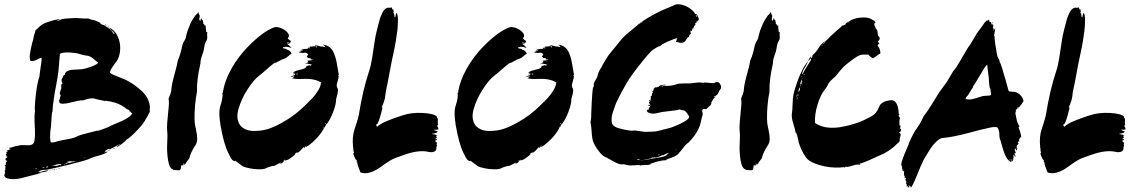

<svg xmlns="http://www.w3.org/2000/svg" viewBox="-33 -754 5268 887"><path d="M461 -634.3Q461.9 -636.2 459 -636.2Q460 -635.2 461 -634.3ZM418.1 -657.1Q419 -656.2 420 -656.2Q420 -657.1 418.1 -657.1ZM424.8 -652.4Q423.8 -653.3 422.9 -654.3Q423.8 -653.3 424.8 -652.4ZM440 -642.9 438.1 -643.8Q438.1 -643.8 440 -642.9ZM459 -637.1H457.1Q457.1 -637.1 459 -636.2ZM427.6 -652.4H426.7Q426.7 -652.4 427.6 -651.4ZM408.6 -660Q406.7 -661.9 405.7 -661Q406.7 -661 408.6 -660ZM661 -243.8H661.9Q661.9 -244.8 661.9 -245.7ZM662.9 -248.6Q662.9 -248.6 662.9 -246.7H661.9ZM562.9 -240Q562.9 -239 566.7 -235.7Q570.5 -232.4 570.5 -231.4Q569.5 -232.4 567.1 -234.8Q564.8 -237.1 563.8 -237.1ZM486.7 -607.6Q487.6 -607.6 486.7 -608.6Q486.7 -608.6 486.7 -607.6ZM489.5 -607.6Q486.7 -607.6 486.7 -610.5Q488.6 -609.5 489.5 -607.6ZM457.1 -637.1H455.2Q454.3 -638.1 453.3 -639Q452.4 -640 451.4 -641Q458.1 -641 457.1 -637.1ZM493.3 -601.9Q490.5 -601.9 491.4 -604.8Q494.3 -603.8 493.3 -601.9ZM491.4 -605.7Q491.4 -605.7 490.5 -605.7L489.5 -606.7Q489.5 -604.8 491.4 -605.7ZM221 30.5H221.9V28.6Q219 28.6 213.3 30.5Q216.2 34.3 221 30.5ZM227.6 27.6Q227.6 27.6 226.7 28.6V29.5Q228.6 29.5 229.5 29.5V28.6Q228.6 27.6 227.6 27.6ZM206.7 30.5Q206.7 30.5 205.7 30.5Q204.8 31.4 204.8 32.4Q204.8 32.4 210.5 31.4V30.5Q209.5 29.5 208.6 30Q207.6 30.5 206.7 30.5ZM241.9 26.7Q237.1 27.6 236.2 25.7Q241 25.7 244.8 23.8L242.9 24.8ZM268.6 18.1Q273.3 18.1 274.3 17.1L271.4 16.2ZM468.6 -630.5 469.5 -629.5Q471.4 -628.6 471.4 -626.7Q469.5 -626.7 468.6 -630.5ZM464.8 -632.4Q469.5 -632.4 468.6 -630.5Q465.7 -628.6 464.8 -632.4ZM442.9 -641.9Q442.9 -641.9 443.8 -641ZM195.2 32.4Q196.2 33.3 198.6 32.4Q201 31.4 201.9 31.4Q201 30.5 199 30.5Q196.2 32.4 195.2 32.4ZM441 -642.9Q441 -642.9 442.9 -641.9ZM460 -55.2Q479 -64.8 480 -63.8Q469.5 -57.1 460 -55.2ZM488.6 -64.8Q494.3 -70.5 499 -70.5Q495.2 -66.7 488.6 -64.8ZM560 -110.5 561 -111.4H559Q559 -111.4 559 -110.5ZM582.9 -129.5Q582.9 -130.5 583.8 -130.5Q583.8 -130.5 582.9 -129.5ZM587.6 -133.3H588.6Q588.6 -134.3 587.6 -134.3ZM579 -124.8Q579 -125.7 579 -126.7H578.1Q578.1 -126.7 579 -124.8ZM584.8 -131.4H585.7Q585.7 -131.4 585.7 -132.4ZM-8.6 12.4Q-15.2 11.4 -7.6 7.6Q-5.7 6.7 -3.8 5.7Q-4.8 3.8 -5.7 5.7Q-6.7 0 -6.2 -1.4Q-5.7 -2.9 -3.3 -6.2Q-1 -9.5 0 -11.4Q-1 -12.4 -3.8 -11.4Q-3.8 -11.4 -3.8 -12.4Q-3.8 -13.3 -4.8 -13.3Q-6.7 -13.3 -8.6 -16.2Q-3.8 -19 -7.6 -21.9Q1 -26.7 1.9 -30.5H-2.9Q-3.8 -38.1 -4.8 -38.1Q-6.7 -41 -5.7 -42.4Q-4.8 -43.8 -1.9 -42.9Q-1.9 -45.7 -4.8 -52.4Q-1.9 -52.4 0 -52.9Q1.9 -53.3 2.9 -55.2Q-1 -57.1 -1 -59Q0 -59 4.8 -60.5Q9.5 -61.9 12.4 -63.3Q15.2 -64.8 16.2 -65.7Q7.6 -67.6 9.5 -71.4Q15.2 -70.5 29 -75.7Q42.9 -81 49.5 -80Q57.1 -83.8 70 -83.8Q82.9 -83.8 93.8 -82.9Q104.8 -81.9 114.3 -86.2Q123.8 -90.5 125.7 -101Q130.5 -124.8 127.6 -171.4Q124.8 -218.1 128.6 -241Q126.7 -253.3 129.5 -287.6Q132.4 -321.9 138.1 -355.2Q143.8 -388.6 148.6 -397.1Q149.5 -409.5 152.9 -431Q156.2 -452.4 158.1 -467.1Q160 -481.9 159 -487.6Q151.4 -485.7 141.9 -480.5Q132.4 -475.2 125.2 -473.3Q118.1 -471.4 107.6 -472.4Q104.8 -479 104.3 -487.6Q103.8 -496.2 105.7 -506.7Q107.6 -517.1 109 -525.7Q110.5 -534.3 113.3 -545.2Q116.2 -556.2 117.1 -561Q120 -566.7 121.4 -577.1Q122.9 -587.6 124.8 -592.4Q131.4 -611.4 130.5 -613.3Q134.3 -616.2 143.3 -625.2Q152.4 -634.3 159.5 -639Q166.7 -643.8 175.2 -647.6Q222.9 -665.7 249.5 -665.7Q241.9 -664.8 226.7 -656.2Q230.5 -656.2 241 -660Q251.4 -663.8 252.4 -665.7Q264.8 -668.6 309.5 -670.5Q319 -671.4 338.6 -669.5Q358.1 -667.6 369.5 -668.6Q375.2 -669.5 383.8 -665.2Q392.4 -661 398.1 -661.9V-661Q402.9 -661.9 430.5 -648.6Q428.6 -645.7 435.7 -641.9Q442.9 -638.1 447.6 -637.1Q447.6 -638.1 446.2 -639Q444.8 -640 443.8 -641Q446.7 -639 453.8 -633.8Q461 -628.6 465.7 -625.7L466.7 -627.6Q467.6 -621.9 471.9 -621.4Q476.2 -621 476.2 -618.1Q476.2 -618.1 473.3 -618.1Q476.2 -617.1 482.9 -610Q489.5 -602.9 489.5 -600Q489.5 -600 488.6 -600Q490.5 -600 492.4 -597.1Q492.4 -599 492.4 -601Q493.3 -601 498.1 -597.1Q494.3 -604.8 483.8 -614.3Q483.8 -614.3 483.8 -613.3Q483.8 -612.4 482.9 -612.4Q484.8 -613.3 486.7 -610.5Q486.7 -610.5 484.8 -609.5L483.8 -610.5L482.9 -612.4Q481 -611.4 479 -613.3Q480 -613.3 480 -615.2L481.9 -613.3Q481.9 -614.3 481.9 -615.2Q481.9 -615.2 481.9 -615.2H482.9Q482.9 -615.2 481.9 -616.2Q481.9 -616.2 481 -616.2Q480 -615.2 478.1 -615.7Q476.2 -616.2 476.2 -618.1Q478.1 -618.1 481 -616.2Q474.3 -621.9 471.4 -626.7Q497.1 -615.2 510 -587.6Q522.9 -560 522.4 -531Q521.9 -501.9 510.5 -478.1Q506.7 -472.4 498.1 -461Q489.5 -449.5 482.9 -439Q476.2 -428.6 474.3 -418.1Q483.8 -410.5 506.7 -401.9Q529.5 -393.3 546.7 -385.7Q581.9 -367.6 601.9 -350.5Q617.1 -338.1 623.8 -331.9Q630.5 -325.7 640 -312.9Q649.5 -300 653.3 -287.6Q658.1 -274.3 659 -266.7Q660 -259 659 -252.4Q658.1 -245.7 658.1 -241.9H660Q660 -238.1 657.1 -233.3Q654.3 -228.6 652.4 -225.7Q650.5 -222.9 651.4 -221.9Q647.6 -217.1 643.3 -209Q639 -201 635.7 -195.2Q632.4 -189.5 625.2 -180Q618.1 -170.5 609.5 -161.9L599 -150.5Q588.6 -139 574.3 -126.2Q560 -113.3 552.4 -109.5L551.4 -108.6Q547.6 -105.7 546.7 -102.9Q520 -80 504.8 -73.3Q506.7 -79 514.3 -81L508.6 -80Q522.9 -87.6 524.8 -90.5Q518.1 -87.6 507.1 -81.4Q496.2 -75.2 486.2 -70Q476.2 -64.8 468.6 -63.8Q472.4 -62.9 472.4 -66.7Q463.8 -65.7 450.5 -55.2Q453.3 -55.2 458.1 -55.2V-54.3Q452.4 -55.2 449.5 -49.5Q459 -53.3 463.8 -53.3V-52.4Q452.4 -42.9 424.8 -35.7Q397.1 -28.6 387.6 -23.8Q370.5 -14.3 310.5 0Q295.2 4.8 235.7 18.6Q176.2 32.4 176.2 30.5Q156.2 29.5 146.7 39Q143.8 39 142.9 39V40Q151.4 41.9 167.1 36.7Q182.9 31.4 190.5 34.3Q182.9 39 165.2 41.4Q147.6 43.8 141 46.7Q156.2 46.7 156.2 47.6Q147.6 47.6 119 55.2Q90.5 62.9 64.8 69Q39 75.2 14.8 72.9Q-9.5 70.5 -13.3 56.2Q-12.4 54.3 -11.9 51.9Q-11.4 49.5 -11 48.1Q-10.5 46.7 -10 43.8Q-9.5 41 -8.6 39Q-10.5 39 -12.4 38.1Q-12.4 36.2 -11 34.8Q-9.5 33.3 -8.6 31.9Q-7.6 30.5 -6.7 30.5Q-11.4 29.5 -7.6 26.7Q-12.4 21.9 -4.8 16.2Q-10.5 16.2 -8.6 12.4ZM504.8 -585.7Q504.8 -586.7 502.9 -588.6Q502.9 -585.7 504.8 -585.7ZM-5.7 2.9Q-4.8 3.8 -3.8 3.8ZM-3.8 1Q-2.9 1 -2.9 1.9Q-2.9 1.9 -3.8 1ZM96.2 45.7V44.8Q98.1 43.8 99 44.8Q98.1 46.7 96.2 45.7ZM109.5 43.8V42.9Q110.5 41.9 110.5 42.9Q111.4 44.8 109.5 43.8ZM116.2 49.5V48.6L121 49.5Q119 50.5 116.2 49.5ZM123.8 41Q122.9 42.9 121 43.8Q118.1 42.9 119 40ZM119 27.6Q121 26.7 123.8 26.7Q121.9 28.6 119 27.6ZM124.8 41Q125.7 41 129.5 40Q129.5 40 134.3 39Q136.2 40 136.2 41Q127.6 48.6 124.8 41ZM129.5 26.7Q136.2 28.6 138.1 23.8Q136.2 24.8 133.3 24.8Q129.5 25.7 129.5 26.7ZM138.1 41V39H141Q141 41 138.1 41ZM160 21.9Q154.3 23.8 152.4 23.8Q155.2 20 160 21ZM163.8 22.9Q165.7 21.9 169 21Q172.4 20 174.3 18.1Q164.8 18.1 162.9 22.9ZM458.1 -291.4 455.2 -292.4Q456.2 -291.4 458.1 -290.5ZM352.4 -666.7Q357.1 -667.6 361 -666.7Q357.1 -663.8 352.4 -665.7ZM307.6 -667.6Q313.3 -669.5 317.1 -668.6V-667.6Q312.4 -667.6 307.6 -667.6ZM295.2 -665.7Q298.1 -670.5 304.8 -668.6Q301.9 -663.8 295.2 -665.7ZM291.4 -667.6Q292.4 -668.6 293.3 -667.6Q293.3 -665.7 291.4 -666.7ZM281 -665.7H282.9Q281 -661 276.2 -664.8Q277.1 -664.8 278.6 -665.2Q280 -665.7 281 -665.7ZM269.5 -664.8 271.4 -663.8Q270.5 -663.8 269.5 -662.9ZM220 -654.3 225.7 -655.2Q225.7 -654.3 221.9 -653.3Q218.1 -652.4 217.1 -653.3ZM181 20Q181.9 19 183.8 19Q185.7 19 187.6 19Q190.5 18.1 190.5 17.1Q182.9 11.4 180 20ZM192.4 16.2Q191.4 16.2 190.5 15.2Q194.3 13.3 199 14.3Q196.2 16.2 192.4 16.2ZM245.7 7.6Q244.8 9.5 241.9 9.5Q245.7 10.5 249.5 7.6V6.7Q251.4 6.7 250.5 5.7Q240 0 201.9 14.3Q216.2 10.5 223.8 11.4Q223.8 12.4 223.8 13.3Q226.7 13.3 235.7 10.5Q244.8 7.6 245.7 7.6ZM218.1 7.6Q219 3.8 225.7 5.7Q222.9 8.6 218.1 7.6ZM237.1 2.9Q237.1 1 240 1.9ZM254.3 4.8Q257.1 4.8 259 5.7L258.1 6.7Q257.1 7.6 256.2 7.6Q255.2 7.6 254.3 4.8ZM254.3 0Q260 -3.8 265.7 -2.9V-1.9Q263.8 -1.9 260.5 -0.5Q257.1 1 254.3 0ZM256.2 3.8Q256.2 -1 266.7 0Q263.8 5.7 256.2 3.8ZM261 5.7Q261.9 5.7 262.9 5.7L263.8 6.7Q263.8 6.7 267.6 3.8Q263.8 2.9 261 5.7ZM285.7 -6.7Q285.7 -5.7 281 -3.3Q276.2 -1 271.9 0.5Q267.6 1.9 266.7 2.9Q269.5 2.9 279 1.9Q280 0 276.2 0Q294.3 -1.9 296.2 -3.8H298.1Q314.3 -7.6 315.2 -8.6Q311.4 -9.5 308.6 -9.5Q308.6 -8.6 310.5 -8.6Q306.7 -9.5 301.4 -8.1Q296.2 -6.7 292.4 -5.7Q288.6 -4.8 287.6 -4.8Q287.6 -4.8 293.3 -6.7Q299 -8.6 300 -10.5Q282.9 -9.5 271.4 -3.8Q273.3 -3.8 278.1 -5.2Q282.9 -6.7 285.7 -6.7ZM317.1 -8.6Q320 -9.5 321 -10.5Q318.1 -11.4 316.2 -9.5Q317.1 -9.5 317.1 -8.6ZM329.5 -14.3Q326.7 -11.4 322.9 -12.4Q325.7 -16.2 329.5 -14.3ZM329.5 -18.1Q327.6 -17.1 326.7 -18.1Q327.6 -20 329.5 -19ZM335.2 -19H333.3Q334.3 -21.9 337.1 -21Q336.2 -20 335.2 -19ZM346.7 -19Q343.8 -17.1 341 -18.1Q342.9 -21 346.7 -20ZM365.7 -28.6Q362.9 -28.6 357.6 -27.1Q352.4 -25.7 350.5 -25.7Q352.4 -25.7 354.8 -25.7Q357.1 -25.7 360.5 -27.1Q363.8 -28.6 365.7 -28.6ZM380 -32.4Q375.2 -29.5 370.5 -30.5Q374.3 -34.3 380 -32.4ZM388.6 -31.4H386.7Q387.6 -34.3 389.5 -32.4ZM400 -35.2H399Q399 -37.1 401 -37.1Q401 -37.1 401 -37.1ZM405.7 -41H403.8Q404.8 -43.8 408.6 -42.9Q407.6 -42.9 405.7 -41ZM420 -41.9Q419 -41.9 417.1 -41Q415.2 -40 413.3 -41Q413.3 -41.9 415.2 -42.9Q412.4 -41.9 412.4 -44.8Q414.3 -44.8 418.1 -44.8Q417.1 -43.8 416.2 -43.8Q418.1 -43.8 421 -43.8ZM424.8 -46.7Q423.8 -47.6 421 -44.8Q422.9 -44.8 424.8 -46.7ZM433.3 -49.5 430.5 -47.6Q430.5 -47.6 431.4 -49.5Q428.6 -47.6 425.7 -47.6Q427.6 -49.5 429.5 -49.5Q431.4 -49.5 433.3 -50.5Q435.2 -51.4 436.2 -52.4Q438.1 -51.4 440 -51.4Q435.2 -49.5 433.3 -49.5ZM497.1 -181Q568.6 -208.6 578.1 -230.5Q575.2 -231.4 564.8 -241.9Q565.7 -241.9 566.7 -241.9Q563.8 -244.8 561 -246.7H560Q558.1 -247.6 556.7 -248.6Q555.2 -249.5 553.3 -249.5Q515.2 -282.9 451.4 -288.6Q452.4 -287.6 452.4 -286.7Q443.8 -289.5 428.1 -292.4Q412.4 -295.2 404.8 -298.1Q395.2 -301 380 -298.6Q364.8 -296.2 352.4 -290.5Q342.9 -291.4 323.8 -287.6Q304.8 -283.8 289 -279.5Q273.3 -275.2 258.1 -274.8Q242.9 -274.3 241 -281.9Q241 -281.9 241 -282.9Q241 -283.8 241.9 -284.8Q241 -285.7 240 -285.7Q239 -285.7 238.1 -286.7Q240 -287.6 241.9 -293.3Q243.8 -299 245.2 -306.2Q246.7 -313.3 247.6 -315.2Q244.8 -316.2 243.8 -319Q242.9 -321.9 243.8 -325.7Q244.8 -329.5 245.7 -332.9Q246.7 -336.2 248.1 -340Q249.5 -343.8 249.5 -345.7Q251.4 -345.7 251.4 -347.6Q249.5 -348.6 249.5 -349.5Q250.5 -350.5 251.4 -351.4Q248.6 -352.4 249.5 -355.2Q251.4 -357.1 252.4 -357.1Q247.6 -359 248.6 -361Q249.5 -362.9 253.3 -365.7L256.2 -369.5Q254.3 -371.4 251.4 -377.1Q253.3 -378.1 253.3 -379Q249.5 -382.9 252.4 -388.6Q255.2 -394.3 259 -399Q258.1 -401.9 258.1 -402.9Q258.1 -403.8 261.9 -405.7L266.7 -408.6Q266.7 -419 276.7 -424.8Q286.7 -430.5 298.1 -431.4Q309.5 -432.4 325.2 -432.9Q341 -433.3 345.7 -434.3Q369.5 -438.1 397.1 -449.5Q398.1 -449.5 403.8 -452.4Q409.5 -455.2 414.3 -458.1Q419 -461 420 -464.8Q416.2 -467.6 408.1 -474.3Q400 -481 395.2 -485.2Q390.5 -489.5 381.9 -493.3Q373.3 -497.1 366.7 -497.1Q357.1 -498.1 340 -502.9Q323.8 -508.6 310.5 -509.5Q264.8 -515.2 245.7 -506.7Q243.8 -505.7 242.9 -495.2Q242.9 -493.3 237.1 -426.7Q235.2 -405.7 226.2 -359Q217.1 -312.4 217.1 -306.7L215.2 -294.3Q213.3 -282.9 211.4 -266.2Q209.5 -249.5 209.5 -240Q205.7 -229.5 204.8 -204.3Q203.8 -179 202.9 -173.3Q194.3 -116.2 201.9 -96.2Q207.6 -96.2 211.4 -96.2Q215.2 -96.2 216.7 -96.7Q218.1 -97.1 220.5 -97.6Q222.9 -98.1 224.3 -98.6Q225.7 -99 229.5 -100.5Q233.3 -101.9 239 -102.9Q247.6 -104.8 261.4 -107.6Q275.2 -110.5 284.8 -111.9Q294.3 -113.3 306.7 -117.1Q319 -121 328.6 -126.7Q335.2 -129.5 374.8 -140Q414.3 -150.5 416.2 -150.5Q420 -148.6 441.4 -157.1Q462.9 -165.7 464.8 -165.7Q476.2 -172.4 497.1 -181ZM256.2 -358.1Q253.3 -358.1 252.4 -359Q255.2 -359 256.2 -358.1Z M924.8 -606.7Q923.8 -602.9 923.8 -596.7Q923.8 -590.5 924.3 -584.8Q924.8 -579 923.8 -573.3Q922.9 -569.5 921 -566.7Q912.4 -554.3 909.5 -529.5Q908.6 -520 900.5 -497.6Q892.4 -475.2 893.3 -462.9Q875.2 -383.8 877.1 -331.4Q864.8 -265.7 865.7 -205.7Q865.7 -196.2 866.7 -186.7Q867.6 -177.1 872.9 -153.3Q878.1 -129.5 878.1 -112.4Q878.1 -95.2 868.6 -81L867.6 -80Q844.8 -42.9 842.9 -25.7Q841.9 -21.9 833.3 -11.9Q824.8 -1.9 823.8 4.8L821.9 2.9L820 1.9V4.8L821 7.6Q819 8.6 817.1 5.7Q817.1 2.9 814.3 0Q813.3 1.9 814.3 5.2Q815.2 8.6 813.8 9.5Q812.4 10.5 808.1 10Q803.8 9.5 803.8 10.5Q803.8 11.4 803.3 17.1Q802.9 22.9 801.4 27.1Q800 31.4 795.2 32.4Q790.5 33.3 780.5 31.9Q770.5 30.5 766.7 31.4L767.6 30.5Q767.6 29.5 766.7 28.6Q749.5 24.8 743.3 -14.8Q737.1 -54.3 739.5 -92.4Q741.9 -130.5 739 -152.4Q737.1 -174.3 744.8 -244.8Q749.5 -281.9 745.7 -298.1Q756.2 -323.8 758.1 -333.3Q759 -360 772.4 -407.6Q785.7 -455.2 788.6 -475.2Q792.4 -482.9 795.2 -491.4Q798.1 -500 800.5 -507.6Q802.9 -515.2 804.8 -524.3Q806.7 -533.3 808.6 -541.4Q810.5 -549.5 814.3 -557.6Q818.1 -565.7 821.9 -571.4Q821.9 -572.4 822.9 -572.4Q822.9 -574.3 824.8 -577.1Q826.7 -589.5 833.3 -611.4Q835.2 -617.1 837.1 -621Q845.7 -645.7 858.1 -665.7Q870.5 -685.7 877.1 -689.5Q881 -693.3 881.9 -698.1Q883.8 -698.1 884.8 -693.3L885.7 -689.5Q885.7 -690.5 886.7 -687.6Q888.6 -682.9 889.5 -682.9Q890.5 -677.1 888.1 -669.5Q885.7 -661.9 892.4 -657.1Q892.4 -660 894.3 -663.8Q896.2 -667.6 895.2 -669.5Q900 -668.6 899 -664.8L901.9 -661.9L904.8 -659Q903.8 -653.3 905.7 -651.4Q907.6 -649.5 905.7 -644.8L909.5 -641.9H908.6Q911.4 -641 911.4 -639Q913.3 -637.1 914.3 -634.3Q917.1 -635.2 919 -636.2Q918.1 -631.4 917.1 -628.6Q918.1 -622.9 919 -614.3Q919 -610.5 920 -604.8Q921.9 -605.7 924.8 -606.7Z M1529.5 -401.9Q1531.4 -401.9 1531.4 -403.8Q1531.4 -405.7 1532.4 -406.7Q1532.4 -399 1528.6 -385.7Q1524.8 -372.4 1522.9 -364.3Q1521 -356.2 1526.7 -344.8Q1530.5 -339 1525.7 -318.1Q1525.7 -318.1 1520 -297.1Q1520 -272.4 1506.2 -236.7Q1492.4 -201 1475.2 -179Q1475.2 -179 1475.2 -183.8Q1474.3 -181 1472.9 -177.1Q1471.4 -173.3 1469.5 -170Q1467.6 -166.7 1465.7 -162.9Q1463.8 -163.8 1464.3 -166.2Q1464.8 -168.6 1462.9 -169.5Q1461.9 -161.9 1462.9 -160Q1448.6 -134.3 1428.1 -113.3Q1407.6 -92.4 1394.3 -83.3Q1381 -74.3 1380 -75.2Q1379 -80 1382.9 -82.9Q1381 -83.8 1379.5 -80Q1378.1 -76.2 1374.8 -72.4Q1371.4 -68.6 1370.5 -69.5Q1371.4 -74.3 1374.3 -77.1L1371.4 -75.2Q1367.6 -73.3 1361.9 -66.2Q1356.2 -59 1350 -53.8Q1343.8 -48.6 1340 -47.6V-51.4Q1337.1 -49.5 1334.8 -47.1Q1332.4 -44.8 1327.6 -42.9Q1326.7 -41.9 1331.4 -41Q1329.5 -39 1323.3 -34.3Q1317.1 -29.5 1313.8 -27.1Q1310.5 -24.8 1305.2 -21Q1300 -17.1 1294.8 -15.2Q1289.5 -13.3 1283.8 -12.4Q1283.8 -14.3 1284.8 -15.2Q1283.8 -16.2 1282.9 -17.1Q1281 -10.5 1273.3 -3.3Q1265.7 3.8 1260 0L1266.7 -4.8Q1265.7 -4.8 1256.7 0.5Q1247.6 5.7 1238.6 10Q1229.5 14.3 1226.7 12.4L1220 14.3Q1213.3 16.2 1206.2 18.6Q1199 21 1198.1 21.9Q1184.8 31.4 1140 26.7Q1096.2 21 1080 9.5Q1084.8 9.5 1085.7 9.5Q1080 8.6 1074.8 4.3Q1069.5 0 1062.9 -4.8Q1056.2 -9.5 1053.3 -12.4Q1052.4 -9.5 1056.2 -8.6Q1049.5 -9.5 1044.8 -11.9Q1040 -14.3 1036.7 -19.5Q1033.3 -24.8 1031.4 -28.1Q1029.5 -31.4 1026.2 -38.6Q1022.9 -45.7 1021 -48.6Q1001 -88.6 985.7 -175.2Q976.2 -232.4 983.8 -260Q1000 -310.5 993.3 -324.8Q994.3 -324.8 996.2 -323.8Q1003.8 -379 1036.2 -436.7Q1068.6 -494.3 1115.2 -541Q1181.9 -608.6 1233.3 -627.6Q1244.8 -631.4 1263.3 -624.8Q1281.9 -618.1 1293.8 -605.2Q1305.7 -592.4 1300 -581.9Q1290.5 -578.1 1307.6 -566.7Q1309.5 -565.7 1311.4 -563.8Q1305.7 -548.6 1293.3 -553.3V-551.4Q1307.6 -541 1313.3 -531.4Q1301.9 -538.1 1282.9 -538.1Q1284.8 -537.1 1285.7 -535.2Q1282.9 -537.1 1275.2 -536.2L1274.3 -534.3Q1274.3 -532.4 1274.3 -531.4Q1276.2 -530.5 1279 -530Q1281.9 -529.5 1284.8 -529Q1287.6 -528.6 1290.5 -527.6Q1291.4 -524.8 1292.4 -524.8Q1308.6 -521 1314.3 -505.7Q1308.6 -503.8 1299 -494.8Q1289.5 -485.7 1280 -482.9Q1271.4 -481 1256.2 -471.9Q1241 -462.9 1233.3 -461.9Q1221.9 -454.3 1198.6 -433.3Q1175.2 -412.4 1164.8 -404.8Q1140 -386.7 1111 -341.9Q1081.9 -297.1 1068.6 -250Q1055.2 -202.9 1078.1 -173.3Q1100 -149.5 1138.6 -149Q1177.1 -148.6 1208.1 -159Q1239 -169.5 1270.5 -187.6Q1331.4 -221 1380 -270.5Q1400 -290.5 1409.5 -300Q1419 -309.5 1432.9 -330Q1446.7 -350.5 1449.5 -367.6Q1447.6 -368.6 1446.7 -368.6Q1450.5 -369.5 1452.4 -371.4Q1423.8 -391.4 1371.4 -389.5Q1325.7 -387.6 1316.2 -393.3Q1321.9 -393.3 1327.6 -401.9Q1313.3 -398.1 1308.6 -401.9Q1326.7 -403.8 1332.4 -410.5Q1326.7 -410.5 1321.9 -406.7Q1321.9 -409.5 1322.4 -409.5Q1322.9 -409.5 1324.3 -409.5Q1325.7 -409.5 1328.1 -410.5Q1330.5 -411.4 1332.4 -413.3Q1321.9 -413.3 1321.9 -415.2Q1327.6 -415.2 1329.5 -418.1Q1327.6 -418.1 1324.8 -417.1Q1322.9 -416.2 1321.9 -416.2V-418.1Q1326.7 -424.8 1340 -428.1Q1353.3 -431.4 1366.7 -435.2Q1380 -439 1382.9 -446.7Q1382.9 -447.6 1381.9 -449.5Q1388.6 -449.5 1392.9 -451.4Q1397.1 -453.3 1400 -454.3Q1400 -453.3 1397.1 -450.5Q1402.9 -449.5 1407.6 -455.2Q1405.7 -457.1 1375.2 -461.9Q1376.2 -461.9 1376.7 -461.9Q1377.1 -461.9 1378.1 -461.9Q1382.9 -462.9 1384.3 -463.3Q1385.7 -463.8 1388.6 -465.2Q1391.4 -466.7 1390.5 -468.6Q1389.5 -470.5 1386.7 -473.3Q1409.5 -475.2 1413.3 -478.1Q1405.7 -480 1401 -480Q1401 -481 1401.9 -482.4Q1402.9 -483.8 1402.9 -484.8Q1385.7 -486.7 1385.7 -485.7Q1389.5 -487.6 1389.5 -489.5Q1378.1 -491.4 1390.5 -500Q1391.4 -501 1389.5 -502.9L1388.6 -504.8Q1383.8 -510.5 1376.2 -510.5Q1368.6 -510.5 1361.9 -509.5L1357.1 -510.5Q1350.5 -510.5 1347.6 -512.4Q1347.6 -513.3 1351.4 -514.8Q1355.2 -516.2 1360 -518.1Q1364.8 -520 1366.7 -521.9Q1366.7 -522.9 1363.3 -521.9Q1360 -521 1357.1 -520.5Q1354.3 -520 1354.3 -521Q1363.8 -528.6 1389.5 -528.6Q1389.5 -531.4 1389.5 -533.3Q1398.1 -533.3 1400 -535.2Q1397.1 -537.1 1396.2 -538.1Q1400 -538.1 1426.7 -541Q1423.8 -541.9 1421 -545.7Q1438.1 -542.9 1452.4 -538.1L1451.4 -540Q1452.4 -540 1460.5 -538.1Q1468.6 -536.2 1470.5 -535.2Q1468.6 -537.1 1465.7 -540Q1467.6 -541 1469.5 -541Q1462.9 -542.9 1459 -547.6Q1477.1 -545.7 1490 -535.7Q1502.9 -525.7 1510 -507.6Q1517.1 -489.5 1520.5 -474.3Q1523.8 -459 1527.1 -437.6Q1530.5 -416.2 1532.4 -407.6H1531.4Q1529.5 -407.6 1529.5 -405.7Q1529.5 -403.8 1529.5 -401.9ZM1401 -529.5 1399 -530.5H1393.3L1392.4 -529.5ZM1343.8 -420Q1341.9 -416.2 1337.1 -418.1ZM1342.9 -411.4V-413.3H1336.2V-410.5Q1340 -408.6 1342.9 -411.4ZM1397.1 -449.5H1401Q1399 -447.6 1397.1 -449.5ZM1401 -471.4Q1403.8 -469.5 1407.6 -471.4ZM1426.7 -535.2H1430.5Q1429.5 -538.1 1429.5 -540Q1428.6 -540 1426.7 -541Q1425.7 -538.1 1426.7 -535.2ZM1303.8 -556.2Q1301 -557.1 1297.1 -558.6Q1293.3 -560 1290.5 -561Q1294.3 -556.2 1301.9 -555.2ZM984.8 -194.3Q984.8 -188.6 986.7 -186.7Q985.7 -192.4 984.8 -194.3ZM1277.1 -9.5V-12.4H1275.2V-9.5ZM1292.4 -18.1 1288.6 -20H1292.4ZM1470.5 -181.9Q1472.4 -183.8 1472.4 -185.7Q1470.5 -185.7 1469.5 -184.8Q1468.6 -183.8 1469.5 -181H1470.5Z M1599 -58.1Q1599 -58.1 1599 -57.1V-55.2V-54.3L1598.1 -55.2Q1598.1 -55.2 1598.1 -56.2Q1598.1 -57.1 1597.6 -57.6Q1597.1 -58.1 1597.1 -59L1598.1 -61Q1598.1 -61 1598.1 -60ZM1974.3 -155.2V-154.3Q1971.4 -152.4 1978.1 -150.5Q1988.6 -147.6 1988.6 -146.7Q1984.8 -139 1978.1 -139L1961 -135.2Q1961.9 -135.2 1969 -133.8Q1976.2 -132.4 1981.9 -131Q1987.6 -129.5 1988.6 -128.6Q1986.7 -127.6 1981.9 -127.6Q1981.9 -121.9 1985.7 -116.2Q1983.8 -116.2 1981.9 -116.2Q1979 -116.2 1978.1 -111.4Q1983.8 -111.4 1984.8 -111Q1985.7 -110.5 1985.7 -107.6Q1984.8 -107.6 1981.9 -106.2Q1979 -104.8 1977.1 -105.7Q1978.1 -102.9 1980 -101.9L1979 -101V-100Q1979 -97.1 1982.4 -96.7Q1985.7 -96.2 1985.7 -95.2Q1986.7 -94.3 1985.7 -92.4Q1984.8 -90.5 1983.8 -87.6Q1983.8 -85.7 1985.7 -81.9Q1982.9 -77.1 1982.9 -68.1Q1982.9 -59 1974.3 -54.3Q1963.8 -48.6 1946.7 -52.4Q1905.7 -61.9 1846.7 -42.9Q1841 -41 1828.6 -36.7Q1816.2 -32.4 1809.5 -30Q1802.9 -27.6 1792.9 -23.8Q1782.9 -20 1773.8 -14.8Q1764.8 -9.5 1757.1 -4.8Q1754.3 -2.9 1741.9 5.7Q1729.5 14.3 1724.8 18.1Q1720 21.9 1708.6 28.6Q1697.1 35.2 1690 38.1Q1682.9 41 1672.4 43.8Q1661.9 46.7 1652.4 46.2Q1642.9 45.7 1632.4 42.9Q1630.5 37.1 1626.7 28.1Q1622.9 19 1620.5 11.4Q1618.1 3.8 1617.1 -4.8Q1616.2 -6.7 1614.8 -8.1Q1613.3 -9.5 1612.4 -10.5Q1615.2 -9.5 1615.2 -13.3L1616.2 -15.2Q1615.2 -16.2 1614.3 -15.7Q1613.3 -15.2 1611.4 -15.2Q1601 -34.3 1599 -45.7Q1599 -46.7 1600.5 -46.7Q1601.9 -46.7 1601.9 -48.6Q1592.4 -101.9 1600 -138.1Q1602.9 -151.4 1612.4 -180Q1621.9 -208.6 1624.8 -223.8Q1642.9 -337.1 1671.4 -422.9Q1680 -447.6 1685.7 -483.3Q1691.4 -519 1696.7 -555.7Q1701.9 -592.4 1708.6 -616.2Q1709.5 -619 1713.8 -636.7Q1718.1 -654.3 1721.9 -666.7Q1725.7 -679 1732.9 -693.8Q1740 -708.6 1749.5 -714.8Q1759 -721 1770.5 -717.1L1771.4 -720Q1774.3 -721 1776.2 -719Q1778.1 -717.1 1778.1 -715.2Q1779 -714.3 1780 -710.5V-709.5Q1781 -710.5 1781.9 -710.5Q1782.9 -712.4 1783.8 -711.4Q1785.7 -706.7 1789.5 -676.2L1792.4 -673.3Q1793.3 -673.3 1793.3 -675.7Q1793.3 -678.1 1794.3 -681.4Q1795.2 -684.8 1795.7 -687.1Q1796.2 -689.5 1796.7 -691.9Q1797.1 -694.3 1798.1 -694.3Q1801.9 -691.4 1803.3 -685.2Q1804.8 -679 1805.2 -670Q1805.7 -661 1805.2 -652.4Q1804.8 -643.8 1804.3 -632.4Q1803.8 -621 1802.9 -614.3Q1801.9 -607.6 1800.5 -598.1Q1799 -588.6 1799 -587.6Q1794.3 -548.6 1774.3 -459Q1771.4 -445.7 1766.2 -415.7Q1761 -385.7 1757.1 -367.6Q1754.3 -355.2 1751 -338.6Q1747.6 -321.9 1746.7 -310.5Q1745.7 -299 1741 -284.8Q1736.2 -270.5 1729.5 -257.1H1734.3Q1717.1 -184.8 1707.6 -179L1705.7 -181Q1704.8 -177.1 1704.8 -173.3L1706.7 -174.3Q1707.6 -172.4 1707.6 -170.5Q1706.7 -169.5 1709.5 -168.6Q1718.1 -176.2 1729.5 -182.9Q1741 -189.5 1755.2 -195.2Q1769.5 -201 1779.5 -204.8Q1789.5 -208.6 1807.6 -214.8Q1825.7 -221 1829.5 -221.9Q1866.7 -234.3 1918.1 -232.4Q1974.3 -229.5 1985.7 -214.3Q1986.7 -213.3 1985.7 -211.4V-208.6Q1990.5 -207.6 1989.5 -204.8Q1990.5 -201 1989.5 -191Q1988.6 -181 1991.4 -176.2Q1985.7 -175.2 1987.1 -172.4Q1988.6 -169.5 1991 -163.8Q1993.3 -158.1 1992.4 -156.2Q1980 -153.3 1974.3 -155.2ZM1783.8 -701 1782.9 -698.1Q1782.9 -695.2 1783.3 -693.8Q1783.8 -692.4 1785.7 -692.4V-695.2L1784.8 -699Z M2616.2 -401.9Q2618.1 -401.9 2618.1 -403.8Q2618.1 -405.7 2619 -406.7Q2619 -399 2615.2 -385.7Q2611.4 -372.4 2609.5 -364.3Q2607.6 -356.2 2613.3 -344.8Q2617.1 -339 2612.4 -318.1Q2612.4 -318.1 2606.7 -297.1Q2606.7 -272.4 2592.9 -236.7Q2579 -201 2561.9 -179Q2561.9 -179 2561.9 -183.8Q2561 -181 2559.5 -177.1Q2558.1 -173.3 2556.2 -170Q2554.3 -166.7 2552.4 -162.9Q2550.5 -163.8 2551 -166.2Q2551.4 -168.6 2549.5 -169.5Q2548.6 -161.9 2549.5 -160Q2535.2 -134.3 2514.8 -113.3Q2494.3 -92.4 2481 -83.3Q2467.6 -74.3 2466.7 -75.2Q2465.7 -80 2469.5 -82.9Q2467.6 -83.8 2466.2 -80Q2464.8 -76.2 2461.4 -72.4Q2458.1 -68.6 2457.1 -69.5Q2458.1 -74.3 2461 -77.1L2458.1 -75.2Q2454.3 -73.3 2448.6 -66.2Q2442.9 -59 2436.7 -53.8Q2430.5 -48.6 2426.7 -47.6V-51.4Q2423.8 -49.5 2421.4 -47.1Q2419 -44.8 2414.3 -42.9Q2413.3 -41.9 2418.1 -41Q2416.2 -39 2410 -34.3Q2403.8 -29.5 2400.5 -27.1Q2397.1 -24.8 2391.9 -21Q2386.7 -17.1 2381.4 -15.2Q2376.2 -13.3 2370.5 -12.4Q2370.5 -14.3 2371.4 -15.2Q2370.5 -16.2 2369.5 -17.1Q2367.6 -10.5 2360 -3.3Q2352.4 3.8 2346.7 0L2353.3 -4.8Q2352.4 -4.8 2343.3 0.5Q2334.3 5.7 2325.2 10Q2316.2 14.3 2313.3 12.4L2306.7 14.3Q2300 16.2 2292.9 18.6Q2285.7 21 2284.8 21.9Q2271.4 31.4 2226.7 26.7Q2182.9 21 2166.7 9.5Q2171.4 9.5 2172.4 9.5Q2166.7 8.6 2161.4 4.3Q2156.2 0 2149.5 -4.8Q2142.9 -9.5 2140 -12.4Q2139 -9.5 2142.9 -8.6Q2136.2 -9.5 2131.4 -11.9Q2126.7 -14.3 2123.3 -19.5Q2120 -24.8 2118.1 -28.1Q2116.2 -31.4 2112.9 -38.6Q2109.5 -45.7 2107.6 -48.6Q2087.6 -88.6 2072.4 -175.2Q2062.9 -232.4 2070.5 -260Q2086.7 -310.5 2080 -324.8Q2081 -324.8 2082.9 -323.8Q2090.5 -379 2122.9 -436.7Q2155.2 -494.3 2201.9 -541Q2268.6 -608.6 2320 -627.6Q2331.4 -631.4 2350 -624.8Q2368.6 -618.1 2380.5 -605.2Q2392.4 -592.4 2386.7 -581.9Q2377.1 -578.1 2394.3 -566.7Q2396.2 -565.7 2398.1 -563.8Q2392.4 -548.6 2380 -553.3V-551.4Q2394.3 -541 2400 -531.4Q2388.6 -538.1 2369.5 -538.1Q2371.4 -537.1 2372.4 -535.2Q2369.5 -537.1 2361.9 -536.2L2361 -534.3Q2361 -532.4 2361 -531.4Q2362.9 -530.5 2365.7 -530Q2368.6 -529.5 2371.4 -529Q2374.3 -528.6 2377.1 -527.6Q2378.1 -524.8 2379 -524.8Q2395.2 -521 2401 -505.7Q2395.2 -503.8 2385.7 -494.8Q2376.2 -485.7 2366.7 -482.9Q2358.1 -481 2342.9 -471.9Q2327.6 -462.9 2320 -461.9Q2308.6 -454.3 2285.2 -433.3Q2261.9 -412.4 2251.4 -404.8Q2226.7 -386.7 2197.6 -341.9Q2168.6 -297.1 2155.2 -250Q2141.9 -202.9 2164.8 -173.3Q2186.7 -149.5 2225.2 -149Q2263.8 -148.6 2294.8 -159Q2325.7 -169.5 2357.1 -187.6Q2418.1 -221 2466.7 -270.5Q2486.7 -290.5 2496.2 -300Q2505.7 -309.5 2519.5 -330Q2533.3 -350.5 2536.2 -367.6Q2534.3 -368.6 2533.3 -368.6Q2537.1 -369.5 2539 -371.4Q2510.5 -391.4 2458.1 -389.5Q2412.4 -387.6 2402.9 -393.3Q2408.6 -393.3 2414.3 -401.9Q2400 -398.1 2395.2 -401.9Q2413.3 -403.8 2419 -410.5Q2413.3 -410.5 2408.6 -406.7Q2408.6 -409.5 2409 -409.5Q2409.5 -409.5 2411 -409.5Q2412.4 -409.5 2414.8 -410.5Q2417.1 -411.4 2419 -413.3Q2408.6 -413.3 2408.6 -415.2Q2414.3 -415.2 2416.2 -418.1Q2414.3 -418.1 2411.4 -417.1Q2409.5 -416.2 2408.6 -416.2V-418.1Q2413.3 -424.8 2426.7 -428.1Q2440 -431.4 2453.3 -435.2Q2466.7 -439 2469.5 -446.7Q2469.5 -447.6 2468.6 -449.5Q2475.2 -449.5 2479.5 -451.4Q2483.8 -453.3 2486.7 -454.3Q2486.7 -453.3 2483.8 -450.5Q2489.5 -449.5 2494.3 -455.2Q2492.4 -457.1 2461.9 -461.9Q2462.9 -461.9 2463.3 -461.9Q2463.8 -461.9 2464.8 -461.9Q2469.5 -462.9 2471 -463.3Q2472.4 -463.8 2475.2 -465.2Q2478.1 -466.7 2477.1 -468.6Q2476.2 -470.5 2473.3 -473.3Q2496.2 -475.2 2500 -478.1Q2492.4 -480 2487.6 -480Q2487.6 -481 2488.6 -482.4Q2489.5 -483.8 2489.5 -484.8Q2472.4 -486.7 2472.4 -485.7Q2476.2 -487.6 2476.2 -489.5Q2464.8 -491.4 2477.1 -500Q2478.1 -501 2476.2 -502.9L2475.2 -504.8Q2470.5 -510.5 2462.9 -510.5Q2455.2 -510.5 2448.6 -509.5L2443.8 -510.5Q2437.1 -510.5 2434.3 -512.4Q2434.3 -513.3 2438.1 -514.8Q2441.9 -516.2 2446.7 -518.1Q2451.4 -520 2453.3 -521.9Q2453.3 -522.9 2450 -521.9Q2446.7 -521 2443.8 -520.5Q2441 -520 2441 -521Q2450.5 -528.6 2476.2 -528.6Q2476.2 -531.4 2476.2 -533.3Q2484.8 -533.3 2486.7 -535.2Q2483.8 -537.1 2482.9 -538.1Q2486.7 -538.1 2513.3 -541Q2510.5 -541.9 2507.6 -545.7Q2524.8 -542.9 2539 -538.1L2538.1 -540Q2539 -540 2547.1 -538.1Q2555.2 -536.2 2557.1 -535.2Q2555.2 -537.1 2552.4 -540Q2554.3 -541 2556.2 -541Q2549.5 -542.9 2545.7 -547.6Q2563.8 -545.7 2576.7 -535.7Q2589.5 -525.7 2596.7 -507.6Q2603.8 -489.5 2607.1 -474.3Q2610.5 -459 2613.8 -437.6Q2617.1 -416.2 2619 -407.6H2618.1Q2616.2 -407.6 2616.2 -405.7Q2616.2 -403.8 2616.2 -401.9ZM2487.6 -529.5 2485.7 -530.5H2480L2479 -529.5ZM2430.5 -420Q2428.6 -416.2 2423.8 -418.1ZM2429.5 -411.4V-413.3H2422.9V-410.5Q2426.7 -408.6 2429.5 -411.4ZM2483.8 -449.5H2487.6Q2485.7 -447.6 2483.8 -449.5ZM2487.6 -471.4Q2490.5 -469.5 2494.3 -471.4ZM2513.3 -535.2H2517.1Q2516.2 -538.1 2516.2 -540Q2515.2 -540 2513.3 -541Q2512.4 -538.1 2513.3 -535.2ZM2390.5 -556.2Q2387.6 -557.1 2383.8 -558.6Q2380 -560 2377.1 -561Q2381 -556.2 2388.6 -555.2ZM2071.4 -194.3Q2071.4 -188.6 2073.3 -186.7Q2072.4 -192.4 2071.4 -194.3ZM2363.8 -9.5V-12.4H2361.9V-9.5ZM2379 -18.1 2375.2 -20H2379ZM2557.1 -181.9Q2559 -183.8 2559 -185.7Q2557.1 -185.7 2556.2 -184.8Q2555.2 -183.8 2556.2 -181H2557.1Z M2955.2 10.5Q2955.2 10.5 2954.3 10.5H2952.4L2951.4 11.4Q2951.4 11.4 2955.2 10.5ZM3031.4 -8.6 3034.3 -9.5H3035.2H3032.4ZM2998.1 1.9Q3001 2.9 3001.9 1Q3000 1 2998.1 1.9ZM3019 -6.7Q3021.9 -5.7 3021.9 -6.7Q3021.9 -6.7 3019 -5.7L3016.2 -4.8ZM3272.4 -374.3Q3287.6 -379 3295.2 -363.3Q3302.9 -347.6 3292.4 -338.1Q3290.5 -336.2 3285.7 -325.2Q3281 -314.3 3273.3 -313.3Q3273.3 -311.4 3276.2 -310.5Q3275.2 -309.5 3273.3 -310Q3271.4 -310.5 3271.4 -309.5L3264.8 -307.6Q3263.8 -306.7 3265.7 -305.7Q3267.6 -304.8 3267.6 -303.8Q3271.4 -303.8 3271.4 -302.9V-301.9Q3270.5 -299 3266.7 -301.9Q3263.8 -299 3258.1 -289.5Q3252.4 -280 3252.4 -279Q3255.2 -276.2 3250.5 -270Q3245.7 -263.8 3237.1 -257.1L3229.5 -249.5Q3215.2 -252.4 3212.4 -247.1Q3209.5 -241.9 3212.4 -233.3Q3215.2 -224.8 3210.5 -216.2Q3209.5 -213.3 3204.8 -191.9Q3200 -170.5 3197.1 -165.7Q3197.1 -165.7 3197.1 -165.7Q3192.4 -157.1 3190.5 -152.4Q3179 -127.6 3146.7 -94.3Q3137.1 -89.5 3122.9 -70.5Q3108.6 -51.4 3105.7 -49.5Q3100 -40 3082.9 -31.4Q3065.7 -22.9 3052.4 -20V-19H3050.5Q3049.5 -19 3046.7 -17.1L3044.8 -15.2Q3041.9 -12.4 3037.1 -12.4Q3037.1 -14.3 3040 -14.3Q3029.5 -13.3 3015.7 -10.5Q3001.9 -7.6 2985.7 -1.9Q2969.5 3.8 2960 6.7Q2961.9 6.7 2966.2 5.7Q2970.5 4.8 2973.3 4.8Q2971.4 8.6 2961 8.1Q2950.5 7.6 2948.6 7.6Q2947.6 7.6 2947.1 8.1Q2946.7 8.6 2945.7 8.6H2943.8Q2942.9 8.6 2942.9 7.6Q2940 7.6 2938.1 9.5H2936.2Q2932.4 7.6 2931.4 9.5Q2928.6 8.6 2926.7 10.5L2923.8 11.4Q2923.8 11.4 2924.8 9.5Q2918.1 7.6 2905.2 9Q2892.4 10.5 2886.7 9.5V10.5Q2881.9 9.5 2880 10.5Q2881 11.4 2881.9 11.4L2871.4 9.5Q2877.1 10.5 2878.1 9.5Q2876.2 9.5 2874.8 9.5Q2873.3 9.5 2871.9 9.5Q2870.5 9.5 2868.6 9.5Q2848.6 3.8 2841.9 4.8V5.7Q2831.4 5.7 2821 1.4Q2810.5 -2.9 2798.1 -10Q2785.7 -17.1 2780 -20Q2779 -20 2777.1 -21.4Q2775.2 -22.9 2774.3 -22.9Q2771.4 -24.8 2772.4 -25.7Q2754.3 -27.6 2732.9 -56.2Q2711.4 -84.8 2705.7 -104.8Q2702.9 -114.3 2701.4 -131.4Q2700 -148.6 2698.6 -165.7Q2697.1 -182.9 2694.3 -190.5Q2696.2 -191.4 2697.6 -206.2Q2699 -221 2698.1 -221.9Q2702.9 -348.6 2707.6 -350.5Q2708.6 -352.4 2710 -357.1Q2711.4 -361.9 2711.4 -363.8H2709.5Q2710.5 -370.5 2714.3 -377.6Q2718.1 -384.8 2722.4 -391.4Q2726.7 -398.1 2727.6 -403.8Q2729.5 -416.2 2738.1 -431.4Q2741 -435.2 2743.8 -440.5Q2746.7 -445.7 2749 -450.5Q2751.4 -455.2 2754.8 -461Q2758.1 -466.7 2761.4 -471.9Q2764.8 -477.1 2768.1 -482.9Q2771.4 -488.6 2774.3 -492.9Q2777.1 -497.1 2780.5 -501.9Q2783.8 -506.7 2787.6 -510.5Q2797.1 -521 2817.6 -547.1Q2838.1 -573.3 2850.5 -585.7Q2858.1 -593.3 2880.5 -611.4Q2902.9 -629.5 2913.3 -639Q2914.3 -640 2916.2 -641.9Q2918.1 -643.8 2919 -644.8Q2921 -643.8 2923.3 -645.7Q2925.7 -647.6 2925.7 -649.5L2931.4 -650.5Q2930.5 -653.3 2952.9 -667.1Q2975.2 -681 3001 -694.3Q3026.7 -707.6 3033.3 -709.5Q3041.9 -712.4 3062.9 -721.9Q3083.8 -731.4 3088.6 -733.3Q3101.9 -736.2 3121 -731Q3140 -725.7 3156.2 -713.8Q3172.4 -701.9 3179 -688.6Q3186.7 -692.4 3191.4 -676.2Q3191.4 -676.2 3191.4 -677.1Q3192.4 -676.2 3191.9 -674.3Q3191.4 -672.4 3191.4 -671.4Q3191.4 -674.3 3193.3 -674.3Q3199 -661.9 3188.6 -655.2Q3186.7 -656.2 3185.7 -655.2Q3185.7 -647.6 3180 -647.6Q3180 -644.8 3177.1 -642.9Q3182.9 -641.9 3178.1 -637.1Q3176.2 -635.2 3173.3 -634.3Q3170.5 -617.1 3170 -617.1Q3169.5 -617.1 3170 -620Q3170.5 -622.9 3170.5 -624.8Q3170.5 -626.7 3169.5 -626.7Q3167.6 -624.8 3164.8 -617.1Q3162.9 -609.5 3161.9 -609.5Q3161 -612.4 3158.1 -613.3Q3155.2 -607.6 3158.1 -602.9Q3159 -598.1 3158.1 -597.1Q3157.1 -596.2 3154.3 -594.3Q3151.4 -592.4 3150.5 -590.5H3151.4Q3153.3 -590.5 3152.4 -589.5Q3151.4 -588.6 3150.5 -589.5Q3150.5 -585.7 3149 -583.8Q3147.6 -581.9 3145.7 -581L3143.8 -580Q3141 -578.1 3135.2 -567.6Q3129.5 -557.1 3115.2 -556.2Q3110.5 -555.2 3101.9 -558.1Q3093.3 -561 3089.5 -561L3090.5 -562.9Q3089.5 -562.9 3089.5 -563.8Q3090.5 -563.8 3093.3 -568.6Q3093.3 -570.5 3092.4 -570Q3091.4 -569.5 3091.4 -570.5L3095.2 -573.3Q3096.2 -573.3 3095.7 -574.3Q3095.2 -575.2 3096.2 -577.1Q3087.6 -578.1 3051.9 -561.9Q3016.2 -545.7 3018.1 -541Q3011.4 -541.9 2994.8 -531.4Q2978.1 -521 2972.4 -514.3Q2955.2 -497.1 2912.4 -442.4Q2869.5 -387.6 2851.4 -351.4Q2850.5 -349.5 2842.9 -336.2Q2835.2 -322.9 2831.9 -315.7Q2828.6 -308.6 2820.5 -292.9Q2812.4 -277.1 2809 -266.7Q2805.7 -256.2 2800.5 -241.9Q2795.2 -227.6 2793.8 -217.6Q2792.4 -207.6 2792.4 -196.7Q2792.4 -185.7 2797.1 -178.6Q2801.9 -171.4 2810.5 -167.6Q2817.1 -162.9 2850.5 -155.2Q2883.8 -148.6 2891.4 -150.5Q2896.2 -152.4 2919.5 -148.6Q2942.9 -144.8 2946.7 -144.8Q2951.4 -144.8 2961.9 -145.2Q2972.4 -145.7 2980 -145.7Q2987.6 -145.7 2997.1 -147.1Q3006.7 -148.6 3012.4 -150.5Q3021 -153.3 3046.2 -159Q3071.4 -164.8 3082.9 -170.5Q3145.7 -196.2 3150.5 -212.4Q3150.5 -219 3141 -231.4Q3135.2 -239 3130.5 -241.9Q3125.7 -244.8 3118.6 -245.2Q3111.4 -245.7 3107.6 -248.6Q3092.4 -243.8 3057.1 -240.5Q3021.9 -237.1 3006.7 -232.4Q2979 -224.8 2961.9 -234.3Q2953.3 -238.1 2957.1 -245.7L2958.1 -247.6Q2959 -246.7 2961.9 -245.7Q2961.9 -247.6 2963.3 -250Q2964.8 -252.4 2965.2 -253.8Q2965.7 -255.2 2964.8 -257.1Q2966.7 -257.1 2967.1 -257.6Q2967.6 -258.1 2968.6 -258.1V-257.1Q2972.4 -262.9 2966.2 -264.3Q2960 -265.7 2961 -270.5Q2962.9 -270.5 2961.9 -269.5Q2963.8 -265.7 2966.7 -266.7Q2963.8 -267.6 2962.9 -269.5Q2966.7 -268.6 2969.5 -268.6L2968.6 -265.7Q2970.5 -265.7 2972.4 -266.7Q2971.4 -269.5 2968.1 -273.8Q2964.8 -278.1 2964.8 -281Q2964.8 -281.9 2964.8 -284.8Q2964.8 -287.6 2965.7 -289.5Q2966.7 -291.4 2969.5 -292.4Q2970.5 -292.4 2971.4 -287.6Q2971.4 -287.6 2972.4 -287.6L2973.3 -289.5L2972.4 -292.4Q2971.4 -292.4 2972.4 -293.3V-294.3L2973.3 -296.2Q2974.3 -306.7 2973.3 -310.5Q2976.2 -312.4 2978.1 -309.5V-311.4Q2978.1 -313.3 2978.6 -317.1Q2979 -321 2980 -322.9L2979 -323.8Q2981 -324.8 2981.9 -323.8L2982.9 -326.7L2983.8 -327.6H2984.8Q2983.8 -328.6 2981.9 -328.6Q2981 -327.6 2980 -329.5H2983.8Q2982.9 -332.4 2979 -332.4Q2977.1 -332.4 2978.1 -334.3Q2978.1 -336.2 2980 -334.3Q2981 -333.3 2981.9 -333.3Q2982.9 -333.3 2984.8 -333.3Q2984.8 -335.2 2985.2 -338.1Q2985.7 -341 2986.7 -341Q2986.7 -340 2987.6 -341Q2986.7 -341 2986.7 -341.9Q2988.6 -348.6 2999 -352.4L2997.1 -350.5L2996.2 -349.5Q2997.1 -349.5 3000.5 -350.5Q3003.8 -351.4 3007.1 -352.9Q3010.5 -354.3 3012.9 -356.2Q3015.2 -358.1 3017.1 -359Q3019 -360 3019 -361Q3023.8 -360 3027.6 -362.9Q3027.6 -361.9 3026.7 -361Q3038.1 -363.8 3047.6 -364.8Q3028.6 -361 3016.2 -353.3Q3028.6 -359 3039 -359Q3039 -357.1 3043.8 -357.1Q3072.4 -357.1 3092.4 -364.8Q3101.9 -368.6 3125.7 -368.6Q3149.5 -368.6 3153.3 -368.6Q3156.2 -368.6 3173.8 -371Q3191.4 -373.3 3196.7 -373.3Q3201.9 -373.3 3216.2 -371.4Q3221 -374.3 3245.7 -371Q3270.5 -367.6 3272.4 -374.3ZM2970.5 -281.9Q2970.5 -286.7 2965.7 -287.6Q2965.7 -286.7 2965.7 -286.2Q2965.7 -285.7 2965.7 -284.8Q2965.7 -283.8 2967.6 -283.3Q2969.5 -282.9 2970.5 -281.9ZM2970.5 -278.1H2969.5V-277.1Q2966.7 -278.1 2966.7 -281L2971.4 -280Q2970.5 -279 2970.5 -278.1ZM2985.7 -327.6 2986.7 -326.7ZM3007.6 -351.4 3011.4 -353.3 3010.5 -354.3Q3007.6 -352.4 3007.6 -351.4ZM3021.9 -352.4Q3020 -351.4 3018.1 -351.4Q3019 -353.3 3021.9 -352.4ZM3027.6 -353.3Q3028.6 -353.3 3029.5 -354.3L3031.4 -355.2Q3027.6 -358.1 3025.7 -354.3ZM3190.5 -663.8Q3190.5 -661 3190.5 -658.1Q3191.4 -657.1 3191.4 -660Q3191.4 -661.9 3190.5 -663.8ZM3182.9 -685.7Q3181.9 -677.1 3187.6 -676.2V-678.1Q3186.7 -679 3185.7 -681.9Q3184.8 -684.8 3182.9 -685.7ZM3183.8 -656.2 3182.9 -657.1H3183.8ZM3182.9 -654.3Q3181 -650.5 3181.9 -650.5Q3183.8 -651.4 3184.8 -653.3ZM3179 -648.6H3178.1ZM3154.3 -599V-598.1Q3154.3 -597.1 3154.3 -596.2Q3155.2 -596.2 3155.2 -596.7Q3155.2 -597.1 3154.3 -599ZM3101.9 -569.5 3099 -568.6 3096.2 -569.5Q3099 -571.4 3101.9 -569.5ZM2876.2 -19 2877.1 -20H2879Q2878.1 -18.1 2876.2 -19ZM3030.5 -39H3032.4L3031.4 -38.1Q3031.4 -38.1 3030.5 -37.1Q3030.5 -38.1 3030.5 -39ZM3010.5 -40 3008.6 -39 3006.7 -38.1Q3009.5 -35.2 3013.3 -39Q3014.3 -40 3013.3 -41.9ZM3004.8 -30.5Q3011.4 -32.4 3011.4 -30.5Q3006.7 -28.6 3004.8 -30.5ZM2970.5 -29.5 2971.4 -28.6Q2969.5 -25.7 2966.7 -27.6Q2967.6 -27.6 2968.6 -27.6Q2969.5 -28.6 2970.5 -29.5ZM2972.4 -24.8Q2972.4 -24.8 2970.5 -23.8V-24.8Q2970.5 -25.7 2972.4 -24.8ZM2959 -22.9Q2961 -23.8 2961.9 -23.8Q2961 -21 2958.1 -22.9ZM2957.1 -22.9Q2955.2 -21 2952.4 -21.9Q2954.3 -23.8 2957.1 -22.9ZM2947.6 -26.7Q2947.6 -25.7 2947.6 -24.8Q2944.8 -24.8 2942.9 -24.8Q2943.8 -24.8 2945.2 -25.7Q2946.7 -26.7 2947.6 -26.7ZM2937.1 -26.7Q2940 -26.7 2942.9 -25.7Q2940 -22.9 2936.2 -23.8Q2937.1 -25.7 2937.1 -26.7ZM2901.9 -14.3Q2900 -13.3 2898.1 -14.3Q2899 -16.2 2901.9 -15.2ZM2898.1 -17.1Q2893.3 -18.1 2890.5 -17.1V-18.1Q2891.4 -19 2895.2 -18.1Q2892.4 -20 2885.7 -19L2886.7 -20Q2889.5 -21 2901.9 -20Q2898.1 -20 2898.1 -17.1ZM2901.9 -14.3Q2905.7 -17.1 2908.6 -14.3Q2904.8 -13.3 2901.9 -14.3ZM2907.6 -19Q2910.5 -21 2912.4 -20Q2910.5 -18.1 2907.6 -19ZM3047.6 -42.9Q3054.3 -42.9 3056.2 -47.6Q3055.2 -48.6 3050.5 -46.7Q3045.7 -44.8 3040 -41.4Q3034.3 -38.1 3033.3 -38.1V-37.1Q3032.4 -37.1 3031 -36.7Q3029.5 -36.2 3028.6 -36.2Q3028.6 -37.1 3029.5 -38.1H3027.6Q3027.6 -36.2 3028.6 -36.2Q3027.6 -36.2 3026.7 -36.2Q3027.6 -36.2 3027.6 -37.1H3025.7L3024.8 -36.2Q3021.9 -35.2 3015.2 -31.9Q3008.6 -28.6 3002.4 -27.1Q2996.2 -25.7 2991.4 -25.7Q2991.4 -26.7 2991.4 -27.6Q2986.7 -27.6 2983.8 -25.7Q2986.7 -24.8 2990.5 -25.7H2989.5Q2981.9 -21.9 2980 -24.8Q2982.9 -24.8 2983.8 -26.7Q2979 -29.5 2976.2 -22.9Q2927.6 -9.5 2920 -17.1Q2910.5 -20 2910.5 -15.2Q2943.8 -11.4 2973.3 -20Q2978.1 -21 2997.1 -23.8Q3016.2 -26.7 3031 -30.5Q3045.7 -34.3 3050.5 -41.9Q3048.6 -41.9 3047.6 -42.9ZM3071.4 -51.4 3069.5 -50.5V-49.5V-50.5L3071.4 -53.3Q3072.4 -53.3 3072.4 -52.4V-51.4ZM3075.2 -54.3Q3077.1 -58.1 3079 -56.2Q3077.1 -53.3 3075.2 -54.3ZM3087.6 -60Q3090.5 -61 3092.4 -63.8H3090.5Q3088.6 -62.9 3087.6 -60Z M3569.5 -606.7Q3568.6 -602.9 3568.6 -596.7Q3568.6 -590.5 3569 -584.8Q3569.5 -579 3568.6 -573.3Q3567.6 -569.5 3565.7 -566.7Q3557.1 -554.3 3554.3 -529.5Q3553.3 -520 3545.2 -497.6Q3537.1 -475.2 3538.1 -462.9Q3520 -383.8 3521.9 -331.4Q3509.5 -265.7 3510.5 -205.7Q3510.5 -196.2 3511.4 -186.7Q3512.4 -177.1 3517.6 -153.3Q3522.9 -129.5 3522.9 -112.4Q3522.9 -95.2 3513.3 -81L3512.4 -80Q3489.5 -42.9 3487.6 -25.7Q3486.7 -21.9 3478.1 -11.9Q3469.5 -1.9 3468.6 4.8L3466.7 2.9L3464.8 1.9V4.8L3465.7 7.6Q3463.8 8.6 3461.9 5.7Q3461.9 2.9 3459 0Q3458.1 1.9 3459 5.2Q3460 8.6 3458.6 9.5Q3457.1 10.5 3452.9 10Q3448.6 9.5 3448.6 10.5Q3448.6 11.4 3448.1 17.1Q3447.6 22.9 3446.2 27.1Q3444.8 31.4 3440 32.4Q3435.2 33.3 3425.2 31.9Q3415.2 30.5 3411.4 31.4L3412.4 30.5Q3412.4 29.5 3411.4 28.6Q3394.3 24.8 3388.1 -14.8Q3381.9 -54.3 3384.3 -92.4Q3386.7 -130.5 3383.8 -152.4Q3381.9 -174.3 3389.5 -244.8Q3394.3 -281.9 3390.5 -298.1Q3401 -323.8 3402.9 -333.3Q3403.8 -360 3417.1 -407.6Q3430.5 -455.2 3433.3 -475.2Q3437.1 -482.9 3440 -491.4Q3442.9 -500 3445.2 -507.6Q3447.6 -515.2 3449.5 -524.3Q3451.4 -533.3 3453.3 -541.4Q3455.2 -549.5 3459 -557.6Q3462.9 -565.7 3466.7 -571.4Q3466.7 -572.4 3467.6 -572.4Q3467.6 -574.3 3469.5 -577.1Q3471.4 -589.5 3478.1 -611.4Q3480 -617.1 3481.9 -621Q3490.5 -645.7 3502.9 -665.7Q3515.2 -685.7 3521.9 -689.5Q3525.7 -693.3 3526.7 -698.1Q3528.6 -698.1 3529.5 -693.3L3530.5 -689.5Q3530.5 -690.5 3531.4 -687.6Q3533.3 -682.9 3534.3 -682.9Q3535.2 -677.1 3532.9 -669.5Q3530.5 -661.9 3537.1 -657.1Q3537.1 -660 3539 -663.8Q3541 -667.6 3540 -669.5Q3544.8 -668.6 3543.8 -664.8L3546.7 -661.9L3549.5 -659Q3548.6 -653.3 3550.5 -651.4Q3552.4 -649.5 3550.5 -644.8L3554.3 -641.9H3553.3Q3556.2 -641 3556.2 -639Q3558.1 -637.1 3559 -634.3Q3561.9 -635.2 3563.8 -636.2Q3562.9 -631.4 3561.9 -628.6Q3562.9 -622.9 3563.8 -614.3Q3563.8 -610.5 3564.8 -604.8Q3566.7 -605.7 3569.5 -606.7Z M4121 -141.9Q4126.7 -138.1 4127.6 -133.8Q4128.6 -129.5 4126.2 -122.9Q4123.8 -116.2 4123.8 -112.4Q4123.8 -102.9 4121.9 -99.5Q4120 -96.2 4115.2 -92.9Q4110.5 -89.5 4106.7 -85.7Q4103.8 -81.9 4099 -77.6Q4094.3 -73.3 4089 -70Q4083.8 -66.7 4078.6 -62.4Q4073.3 -58.1 4068.6 -55.2Q4063.8 -52.4 4060 -50.5Q4056.2 -48.6 4054.3 -46.7L4052.4 -45.7Q4042.9 -41.9 4020 -31Q3997.1 -20 3975.7 -11Q3954.3 -1.9 3937.1 2.9Q3941.9 6.7 3941.9 8.6Q3928.6 2.9 3906.2 11Q3883.8 19 3871.4 16.2Q3871.4 20 3871.4 21Q3867.6 18.1 3864.3 18.1Q3861 18.1 3855.7 19Q3850.5 20 3845.7 20Q3799 21.9 3756.2 9.5Q3713.3 -2.9 3697.1 -19Q3679 -38.1 3661.9 -81Q3658.1 -89.5 3653.8 -111Q3649.5 -132.4 3644.8 -141.9Q3643.8 -140 3642.9 -139Q3641.9 -151.4 3631.9 -182.9Q3621.9 -214.3 3625.7 -232.4Q3627.6 -243.8 3628.1 -262.4Q3628.6 -281 3630 -297.1Q3631.4 -313.3 3635.2 -328.6Q3663.8 -428.6 3700 -471.4Q3698.1 -463.8 3686.7 -443.8Q3673.3 -424.8 3673.3 -411.4H3675.2Q3681 -425.7 3694.3 -446.2Q3707.6 -466.7 3713.3 -476.2V-480V-481.9V-482.9L3712.4 -484.8Q3702.9 -473.3 3700 -471.4Q3702.9 -481.9 3714.3 -494.3Q3714.3 -492.4 3712.4 -486.7Q3713.3 -486.7 3718.1 -486.7Q3717.1 -492.4 3718.1 -494.3L3722.9 -492.4Q3721.9 -493.3 3721.4 -495.2Q3721 -497.1 3720 -498.1Q3725.7 -502.9 3731.4 -509Q3737.1 -515.2 3741.4 -521Q3745.7 -526.7 3750.5 -534.8Q3755.2 -542.9 3760 -547.6Q3765.7 -555.2 3777.1 -562.4Q3788.6 -569.5 3792.4 -574.3Q3796.2 -580 3824.8 -605.7Q3853.3 -631.4 3854.3 -630.5V-632.4Q3855.2 -635.2 3856.2 -636.2Q3861.9 -633.3 3878.1 -644.8Q3878.1 -644.8 3876.2 -644.8Q3875.2 -644.8 3874.3 -645.2Q3873.3 -645.7 3873.3 -646.7Q3879 -648.6 3886.7 -653.3L3889.5 -655.2Q3911.4 -670.5 3944.3 -672.9Q3977.1 -675.2 3992.4 -665.7Q3992.4 -665.7 3996.2 -662.9Q3999 -661 4001.9 -660Q4004.8 -659 4006.2 -658.1Q4007.6 -657.1 4007.6 -656.2Q4006.7 -656.2 4010 -651.9Q4013.3 -647.6 4008.6 -647.6Q4005.7 -644.8 4005.7 -641.9Q4005.7 -639 4007.1 -636.7Q4008.6 -634.3 4010.5 -630Q4012.4 -625.7 4013.3 -621Q4018.1 -619 4019.5 -614.3Q4021 -609.5 4021.4 -601.9Q4021.9 -594.3 4022.9 -591.4Q4023.8 -588.6 4028.1 -584.3Q4032.4 -580 4030.5 -573.3Q4028.6 -567.6 4026.2 -566.2Q4023.8 -564.8 4022.9 -560Q4028.6 -556.2 4029.5 -550.5Q4028.6 -550.5 4024.8 -551.4Q4025.7 -547.6 4021.9 -543.8Q4021 -542.9 4021 -541.9Q4031.4 -534.3 4034.3 -511.4Q4034.3 -503.8 4031.4 -505.7Q4030.5 -506.7 4015.7 -494.8Q4001 -482.9 3995.2 -486.7Q3986.7 -492.4 3978.1 -501.9Q3973.3 -501.9 3964.8 -501.9Q3955.2 -501.9 3953.3 -501.9Q3943.8 -501.9 3932.9 -496.2Q3921.9 -490.5 3913.3 -484.3Q3904.8 -478.1 3892.9 -469Q3881 -460 3876.2 -456.2Q3864.8 -447.6 3847.1 -426.2Q3829.5 -404.8 3825.7 -400Q3821.9 -396.2 3815.2 -391Q3808.6 -385.7 3803.8 -380.5Q3799 -375.2 3795.2 -369.5Q3785.7 -349.5 3779 -341.9Q3758.1 -318.1 3743.8 -270.5Q3729.5 -222.9 3732.4 -185.7Q3761 -166.7 3796.2 -164.3Q3831.4 -161.9 3862.9 -169.5Q3925.7 -180 3986.7 -213.3Q4004.8 -222.9 4013.3 -233.3Q4021.9 -243.8 4029.5 -262.9Q4033.3 -272.4 4042.9 -278.6Q4052.4 -284.8 4057.1 -286.2Q4061.9 -287.6 4077.1 -290.5Q4107.6 -297.1 4116.2 -253.3Q4118.1 -245.7 4119 -231.4V-227.6Q4122.9 -226.7 4121 -222.9Q4120 -221 4118.1 -221.9Q4118.1 -214.3 4126.7 -208.6Q4120 -206.7 4122.9 -173.3H4128.6Q4127.6 -171.4 4127.6 -169.5Q4127.6 -167.6 4126.7 -169.5Q4125.7 -169.5 4124.8 -168.6Q4124.8 -166.7 4126.7 -163.8Q4124.8 -161.9 4122.9 -158.1Q4124.8 -158.1 4126.7 -159Q4127.6 -160 4128.6 -160Q4133.3 -153.3 4124.8 -143.8Q4123.8 -145.7 4122.9 -145.7Q4121 -142.9 4121 -141.9ZM3886.7 -650.5V-649.5Q3889.5 -648.6 3891.4 -652.4Q3890.5 -652.4 3889 -651.4Q3887.6 -650.5 3886.7 -650.5ZM3779 -562.9Q3779 -562.9 3775.2 -558.1Q3771.4 -554.3 3769.5 -550.5H3771.4Q3776.2 -557.1 3781 -561Q3780 -561.9 3779 -562.9ZM3766.7 -548.6Q3765.7 -547.6 3764.8 -545.7Q3763.8 -543.8 3762.9 -542.4Q3761.9 -541 3761 -540Q3764.8 -542.9 3767.6 -546.7Q3768.6 -546.7 3766.7 -548.6ZM3669.5 -404.8Q3669.5 -401.9 3667.6 -398.1H3669.5Q3670.5 -401 3669.5 -403.8ZM3644.8 -301.9Q3644.8 -295.2 3645.7 -293.3Q3646.7 -300 3644.8 -301.9ZM3647.6 -306.7V-313.3H3645.7Q3645.7 -313.3 3645.7 -306.7ZM3651.4 -291.4Q3653.3 -305.7 3651.4 -308.6Q3650.5 -293.3 3651.4 -291.4ZM3654.3 -310.5Q3656.2 -321 3654.3 -323.8V-316.2Q3650.5 -315.2 3649.5 -320Q3649.5 -313.3 3654.3 -310.5ZM3657.1 -329.5Q3659 -332.4 3659 -333.3Q3655.2 -334.3 3655.2 -328.6H3657.1ZM3661 -334.3Q3661 -337.1 3663.8 -350.5Q3661 -349.5 3660 -347.1Q3659 -344.8 3657.6 -341Q3656.2 -337.1 3655.2 -334.3ZM3663.8 -356.2Q3666.7 -360 3665.7 -363.8Q3662.9 -360 3662.9 -354.3H3663.8ZM3669.5 -364.8Q3670.5 -368.6 3670.5 -374.8Q3670.5 -381 3671.4 -384.8H3669.5Q3664.8 -373.3 3663.8 -364.8ZM3672.4 -376.2V-380H3671.4V-376.2ZM3672.4 -390.5Q3673.3 -393.3 3672.4 -394.3Q3671.4 -391.4 3671.4 -386.7H3672.4ZM3683.8 -408.6V-411.4H3680V-408.6Z M4553.3 -649.5Q4552.4 -646.7 4548.6 -645.7Q4548.6 -648.6 4551.4 -650.5Q4551.4 -650.5 4552.4 -650.5ZM4669.5 -252.4ZM4672.4 -255.2Q4671.4 -254.3 4669.5 -252.4V-254.3Q4669.5 -254.3 4670.5 -256.2Q4671.4 -256.2 4672.4 -255.2ZM4667.6 -70.5Q4668.6 -69.5 4668.6 -67.6H4666.7Q4666.7 -68.6 4667.6 -70.5ZM4651.4 -18.1ZM4651.4 -17.1Q4651.4 -17.1 4651.4 -17.1ZM4650.5 -24.8Q4651.4 -23.8 4651.4 -21Q4651.4 -18.1 4651.4 -17.1H4649.5L4650.5 -19Q4651.4 -23.8 4650.5 -24.8ZM4651.4 -17.1ZM4167.6 112.4ZM4167.6 112.4Q4168.6 112.4 4168.6 110.5Q4169.5 112.4 4167.6 112.4ZM4155.2 108.6Q4159 106.7 4160 106.7Q4160 107.6 4159.5 108.1Q4159 108.6 4158.1 109.5L4157.1 110.5ZM4677.1 -168.6Q4674.3 -168.6 4672.4 -166.7Q4682.9 -139 4684.8 -121.9Q4671.4 -111.4 4676.2 -99L4674.3 -98.1L4673.3 -101.9Q4664.8 -95.2 4673.3 -91.4Q4673.3 -90.5 4670.5 -88.1Q4667.6 -85.7 4667.6 -82.9Q4663.8 -84.8 4665.7 -83.8Q4662.9 -79 4664.3 -70Q4665.7 -61 4664.8 -59Q4661.9 -58.1 4658.1 -68.6Q4654.3 -65.7 4654.8 -62.4Q4655.2 -59 4657.6 -53.8Q4660 -48.6 4660 -46.7Q4655.2 -45.7 4653.3 -47.6Q4659 -30.5 4658.1 -29.5L4657.1 -28.6Q4653.3 -37.1 4646.7 -41Q4652.4 -31.4 4646.7 -18.1Q4645.7 -17.1 4645.7 -11.4Q4645.7 -6.7 4640 -9.5Q4638.1 -10.5 4638.6 -10Q4639 -9.5 4638.6 -8.1Q4638.1 -6.7 4638.1 -5.7Q4624.8 -10.5 4614.8 -29Q4604.8 -47.6 4596.7 -78.1Q4588.6 -108.6 4585.7 -114.3Q4583.8 -121.9 4583.8 -131Q4583.8 -140 4582.4 -147.6Q4581 -155.2 4575.2 -164.8Q4566.7 -168.6 4553.3 -166.7Q4540 -164.8 4517.1 -159Q4494.3 -153.3 4492.4 -153.3Q4478.1 -149.5 4440 -139.5Q4401.9 -129.5 4372.4 -123.8Q4342.9 -118.1 4318.1 -116.2Q4312.4 -114.3 4307.1 -111Q4301.9 -107.6 4297.1 -103.8Q4292.4 -100 4286.7 -93.8Q4281 -87.6 4277.1 -83.3Q4273.3 -79 4268.1 -71Q4262.9 -62.9 4260 -58.6Q4257.1 -54.3 4251.4 -44.8Q4245.7 -35.2 4244.3 -32.9Q4242.9 -30.5 4237.1 -21Q4231.4 -11.4 4231.4 -9.5Q4221.9 8.6 4205.2 51Q4188.6 93.3 4176.2 112.4V111.4Q4176.2 110.5 4176.2 109.5Q4175.2 112.4 4173.3 112.4Q4176.2 107.6 4173.3 106.7Q4172.4 107.6 4170.5 107.6Q4170.5 101.9 4170.5 102.9H4168.6Q4167.6 102.9 4167.6 106.7L4166.7 110.5Q4162.9 110.5 4162.9 112.4Q4159 110.5 4161.9 107.6Q4164.8 104.8 4164.8 101.9Q4160 105.7 4156.2 106.7Q4154.3 101 4157.1 94.3Q4153.3 94.3 4154.3 98.1Q4151.4 97.1 4154.3 83.8Q4152.4 83.8 4151.4 83.8Q4153.3 81.9 4153.3 78.1Q4153.3 77.1 4151.4 79L4149.5 80Q4147.6 79 4151 73.3Q4154.3 67.6 4150.5 66.7Q4150.5 68.6 4149.5 69.5Q4148.6 70.5 4146.7 70.5Q4146.7 69.5 4147.6 69Q4148.6 68.6 4148.6 67.6Q4147.6 65.7 4145.7 67.6Q4145.7 63.8 4147.6 61Q4147.6 60 4146.2 60.5Q4144.8 61 4144.8 60Q4144.8 57.1 4143.3 49.5Q4141.9 41.9 4145.7 37.1L4143.8 38.1Q4141.9 39 4141.9 38.1V34.3Q4140 34.3 4137.1 37.1Q4136.2 35.2 4137.1 31.4L4138.1 30.5Q4134.3 29.5 4134.3 21Q4134.3 12.4 4133.3 12.4Q4121.9 9.5 4160 -76.2Q4166.7 -89.5 4165.7 -92.4Q4187.6 -141.9 4201.9 -160Q4218.1 -181.9 4234.3 -217.1Q4249.5 -236.2 4274.8 -276.7Q4300 -317.1 4306.7 -328.6L4341 -375.2L4370.5 -424.8Q4374.3 -430.5 4375.2 -430.5L4385.7 -444.8Q4411.4 -485.7 4412.4 -489.5Q4417.1 -496.2 4429 -517.6Q4441 -539 4449.5 -548.6L4480 -600Q4502.9 -630.5 4506.7 -636.2Q4519 -656.2 4529.5 -661.9Q4528.6 -656.2 4529.5 -655.2Q4530.5 -656.2 4531.9 -660Q4533.3 -663.8 4537.1 -662.9Q4537.1 -657.1 4537.1 -656.2Q4537.1 -655.2 4538.6 -653.3Q4540 -651.4 4543.8 -653.3Q4546.7 -648.6 4546.7 -645.7Q4545.7 -642.9 4545.7 -641.9Q4547.6 -641 4550.5 -642.9H4552.4Q4552.4 -638.1 4553.3 -638.1Q4554.3 -639 4556.2 -640Q4556.2 -635.2 4555.2 -631.4L4554.3 -630.5Q4553.3 -629.5 4553.8 -627.6Q4554.3 -625.7 4556.2 -622.9Q4558.1 -620 4558.1 -619Q4557.1 -618.1 4556.2 -617.1Q4561.9 -615.2 4562.9 -621.9H4563.8H4564.8Q4562.9 -606.7 4558.1 -584.8Q4559 -585.7 4561 -588.6L4561.9 -590.5Q4561 -578.1 4564.3 -553.8Q4567.6 -529.5 4571.4 -510.5L4575.2 -492.4L4582.9 -478.1Q4583.8 -476.2 4584.3 -473.8Q4584.8 -471.4 4585.2 -469.5Q4585.7 -467.6 4585.7 -466.7Q4588.6 -464.8 4596.7 -438.6Q4604.8 -412.4 4612.9 -383.3Q4621 -354.3 4621.9 -351Q4622.9 -347.6 4623.8 -343.8Q4624.8 -340 4625.2 -338.1Q4625.7 -336.2 4627.1 -334.3Q4628.6 -332.4 4631.4 -331.4Q4634.3 -330.5 4639 -330.5Q4656.2 -330.5 4665.7 -325.7Q4688.6 -314.3 4695.2 -289.5Q4696.2 -286.7 4688.6 -276.2L4687.6 -274.3L4686.7 -272.4L4684.8 -270.5Q4675.2 -258.1 4673.3 -257.1Q4672.4 -259 4668.6 -259Q4666.7 -250.5 4664.8 -249.5Q4656.2 -247.6 4661 -235.2Q4659 -234.3 4657.1 -234.3Q4658.1 -231.4 4663.8 -201Q4664.8 -195.2 4666.7 -190Q4668.6 -184.8 4671.9 -178.6Q4675.2 -172.4 4677.1 -168.6ZM4541.9 -345.7H4541Q4539 -349.5 4538.1 -355.7Q4537.1 -361.9 4536.7 -367.6Q4536.2 -373.3 4535.7 -379.5Q4535.2 -385.7 4535.2 -389.5V-392.4L4530.5 -429.5Q4528.6 -445.7 4527.6 -455.2Q4524.8 -454.3 4516.2 -442.4Q4507.6 -430.5 4501 -417.1L4493.3 -404.8Q4469.5 -363.8 4461.9 -354.3L4462.9 -352.4Q4459 -346.7 4451 -334.3Q4442.9 -321.9 4439 -314.3Q4438.1 -312.4 4435.7 -310.5Q4433.3 -308.6 4431.9 -306.7Q4430.5 -304.8 4429 -301.9Q4427.6 -299 4427.6 -296.2Q4443.8 -293.3 4453.3 -294.8Q4462.9 -296.2 4481.9 -302.4Q4501 -308.6 4508.6 -310.5Q4514.3 -311.4 4519.5 -311.4Q4524.8 -311.4 4528.1 -311.9Q4531.4 -312.4 4534.3 -312.4Q4537.1 -312.4 4539 -312.9Q4541 -313.3 4542.4 -313.8Q4543.8 -314.3 4544.8 -315.2Q4545.7 -316.2 4544.3 -329Q4542.9 -341.9 4541.9 -345.7ZM4556.2 -611.4Q4556.2 -613.3 4557.1 -615.2H4556.2Q4555.2 -613.3 4555.2 -611.4ZM4581.9 -474.3Q4581.9 -471.4 4583.8 -471.4Q4582.9 -473.3 4581.9 -474.3ZM4631.4 -11.4V-13.3Q4630.5 -15.2 4630.5 -16.2Q4629.5 -18.1 4627.6 -16.2ZM4639 -12.4Q4642.9 -13.3 4640 -17.1H4635.2Q4635.2 -14.3 4639 -12.4Z M4773.3 -58.1Q4773.3 -58.1 4773.3 -57.1V-55.2V-54.3L4772.4 -55.2Q4772.4 -55.2 4772.4 -56.2Q4772.4 -57.1 4771.9 -57.6Q4771.4 -58.1 4771.4 -59L4772.4 -61Q4772.4 -61 4772.4 -60ZM5148.6 -155.2V-154.3Q5145.7 -152.4 5152.4 -150.5Q5162.9 -147.6 5162.9 -146.7Q5159 -139 5152.4 -139L5135.2 -135.2Q5136.2 -135.2 5143.3 -133.8Q5150.5 -132.4 5156.2 -131Q5161.9 -129.5 5162.9 -128.6Q5161 -127.6 5156.2 -127.6Q5156.2 -121.9 5160 -116.2Q5158.1 -116.2 5156.2 -116.2Q5153.3 -116.2 5152.4 -111.4Q5158.1 -111.4 5159 -111Q5160 -110.5 5160 -107.6Q5159 -107.6 5156.2 -106.2Q5153.3 -104.8 5151.4 -105.7Q5152.4 -102.9 5154.3 -101.9L5153.3 -101V-100Q5153.3 -97.1 5156.7 -96.7Q5160 -96.2 5160 -95.2Q5161 -94.3 5160 -92.4Q5159 -90.5 5158.1 -87.6Q5158.1 -85.7 5160 -81.9Q5157.1 -77.1 5157.1 -68.1Q5157.1 -59 5148.6 -54.3Q5138.1 -48.6 5121 -52.4Q5080 -61.9 5021 -42.9Q5015.2 -41 5002.9 -36.7Q4990.5 -32.4 4983.8 -30Q4977.1 -27.6 4967.1 -23.8Q4957.1 -20 4948.1 -14.8Q4939 -9.5 4931.4 -4.8Q4928.6 -2.9 4916.2 5.7Q4903.8 14.3 4899 18.1Q4894.3 21.9 4882.9 28.6Q4871.4 35.2 4864.3 38.1Q4857.1 41 4846.7 43.8Q4836.2 46.7 4826.7 46.2Q4817.1 45.7 4806.7 42.9Q4804.8 37.1 4801 28.1Q4797.1 19 4794.8 11.4Q4792.4 3.8 4791.4 -4.8Q4790.5 -6.7 4789 -8.1Q4787.6 -9.5 4786.7 -10.5Q4789.5 -9.5 4789.5 -13.3L4790.5 -15.2Q4789.5 -16.2 4788.6 -15.7Q4787.6 -15.2 4785.7 -15.2Q4775.2 -34.3 4773.3 -45.7Q4773.3 -46.7 4774.8 -46.7Q4776.2 -46.7 4776.2 -48.6Q4766.7 -101.9 4774.3 -138.1Q4777.1 -151.4 4786.7 -180Q4796.2 -208.6 4799 -223.8Q4817.1 -337.1 4845.7 -422.9Q4854.3 -447.6 4860 -483.3Q4865.7 -519 4871 -555.7Q4876.2 -592.4 4882.9 -616.2Q4883.8 -619 4888.1 -636.7Q4892.4 -654.3 4896.2 -666.7Q4900 -679 4907.1 -693.8Q4914.3 -708.6 4923.8 -714.8Q4933.3 -721 4944.8 -717.1L4945.7 -720Q4948.6 -721 4950.5 -719Q4952.4 -717.1 4952.4 -715.2Q4953.3 -714.3 4954.3 -710.5V-709.5Q4955.2 -710.5 4956.2 -710.5Q4957.1 -712.4 4958.1 -711.4Q4960 -706.7 4963.8 -676.2L4966.7 -673.3Q4967.6 -673.3 4967.6 -675.7Q4967.6 -678.1 4968.6 -681.4Q4969.5 -684.8 4970 -687.1Q4970.5 -689.5 4971 -691.9Q4971.4 -694.3 4972.4 -694.3Q4976.2 -691.4 4977.6 -685.2Q4979 -679 4979.5 -670Q4980 -661 4979.5 -652.4Q4979 -643.8 4978.6 -632.4Q4978.1 -621 4977.1 -614.3Q4976.2 -607.6 4974.8 -598.1Q4973.3 -588.6 4973.3 -587.6Q4968.6 -548.6 4948.6 -459Q4945.7 -445.7 4940.5 -415.7Q4935.2 -385.7 4931.4 -367.6Q4928.6 -355.2 4925.2 -338.6Q4921.9 -321.9 4921 -310.5Q4920 -299 4915.2 -284.8Q4910.5 -270.5 4903.8 -257.1H4908.6Q4891.4 -184.8 4881.9 -179L4880 -181Q4879 -177.1 4879 -173.3L4881 -174.3Q4881.9 -172.4 4881.9 -170.5Q4881 -169.5 4883.8 -168.6Q4892.4 -176.2 4903.8 -182.9Q4915.2 -189.5 4929.5 -195.2Q4943.8 -201 4953.8 -204.8Q4963.8 -208.6 4981.9 -214.8Q5000 -221 5003.8 -221.9Q5041 -234.3 5092.4 -232.4Q5148.6 -229.5 5160 -214.3Q5161 -213.3 5160 -211.4V-208.6Q5164.8 -207.6 5163.8 -204.8Q5164.8 -201 5163.8 -191Q5162.9 -181 5165.7 -176.2Q5160 -175.2 5161.4 -172.4Q5162.9 -169.5 5165.2 -163.8Q5167.6 -158.1 5166.7 -156.2Q5154.3 -153.3 5148.6 -155.2ZM4958.1 -701 4957.1 -698.1Q4957.1 -695.2 4957.6 -693.8Q4958.1 -692.4 4960 -692.4V-695.2L4959 -699Z"/></svg>

Font: KAZYinfo
Style: Bold
Weight: 700
Designer: emmanuel didier
Foundry: emmanuel didier
Version: Version 001.000